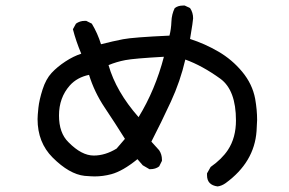

<svg xmlns="http://www.w3.org/2000/svg" viewBox="-20 -672 1040 690"><path d="M762 -2Q724 -7 724 -42V-49L737 -72Q777 -100 799 -133Q828 -177 828 -239Q828 -348 772 -389Q707 -436 646 -458Q628 -380 594 -306.5Q560 -233 524 -163L552 -132Q562 -117 562 -98V-94L552 -74Q539 -64 520 -64H517L493 -78L474 -100Q421 -57 380 -46Q350 -38 320 -38Q310 -38 284 -40Q229 -46 169 -106Q115 -160 115 -244Q115 -256 118 -284.5Q121 -313 133 -350.5Q145 -388 165.5 -410Q186 -432 215 -451Q244 -470 272 -479Q253 -524 242 -567L253 -587Q267 -597 284 -597H290L310 -587Q331 -552 343 -513Q386 -524 422 -531Q458 -538 589 -544Q595 -567 596 -594Q597 -621 608 -643Q620 -652 637 -652H644L663 -643Q674 -627 674 -606Q674 -598 663 -532Q716 -515 765 -486.5Q814 -458 850.5 -414Q887 -370 897 -317Q904 -277 904 -241L902 -201Q894 -89 791 -14Q777 -4 762 -2ZM317 -113Q358 -113 399 -138L429 -173Q394 -229 356.5 -285Q319 -341 300 -403Q257 -394 231 -365Q192 -321 192 -257Q192 -194 226 -161Q273 -113 317 -113ZM478 -251Q538 -349 569 -468Q462 -462 430.5 -456Q399 -450 370 -438Q397 -343 478 -251Z"/></svg>

Font: Xiaolai SC
Style: Regular
Weight: 400
Designer: Nozomi Seto 瀬戸のぞみ
Version: Version 3.11;December 4, 2020;FontCreator 13.0.0.2613 64-bit